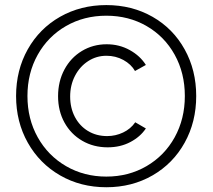

<svg xmlns="http://www.w3.org/2000/svg" viewBox="-20 -748 861 775"><path d="M214.4 -359.4Q214.4 -419.4 240 -467.3Q265.6 -515.1 310.5 -542.2Q355.5 -569.3 410.6 -569.3Q461.4 -569.3 503.7 -545.9Q545.9 -522.5 568.8 -485.8L524.9 -461.4Q509.3 -488.8 478 -505.9Q446.8 -522.9 409.7 -522.9Q369.1 -522.9 335.7 -501.2Q302.2 -479.5 282.7 -441.9Q263.2 -404.3 263.2 -358.4Q263.2 -312.5 282.2 -276.1Q301.3 -239.7 335.2 -219.2Q369.1 -198.7 412.6 -198.7Q446.3 -198.7 476.8 -213.1Q507.3 -227.5 525.9 -254.4L568.8 -229.5Q546.4 -195.8 506.1 -174.6Q465.8 -153.3 414.6 -153.3Q357.4 -153.3 311.8 -179.9Q266.1 -206.5 240.2 -253.4Q214.4 -300.3 214.4 -359.4ZM44.9 -360.4Q44.9 -464.8 92 -548.8Q139.2 -632.8 222.4 -680.2Q305.7 -727.5 409.2 -727.5Q512.7 -727.5 595.7 -680.2Q678.7 -632.8 725.3 -548.8Q772 -464.8 772 -360.4Q772 -255.9 725.3 -171.9Q678.7 -87.9 595.7 -40Q512.7 7.8 409.2 7.8Q305.7 7.8 222.7 -40Q139.6 -87.9 92.3 -171.9Q44.9 -255.9 44.9 -360.4ZM726.1 -360.4Q726.1 -453.1 685.1 -527.1Q644 -601.1 571.8 -642.8Q499.5 -684.6 409.2 -684.6Q318.8 -684.6 246.3 -642.8Q173.8 -601.1 132.3 -527.1Q90.8 -453.1 90.8 -360.4Q90.8 -268.1 132.3 -193.8Q173.8 -119.6 246.6 -77.4Q319.3 -35.2 409.2 -35.2Q499 -35.2 571.5 -77.4Q644 -119.6 685.1 -193.8Q726.1 -268.1 726.1 -360.4Z"/></svg>

Font: Reddit Sans Light
Style: Regular
Weight: 300
Designer: Stephen Hutchings
Foundry: Reddit
Version: Version 1.013